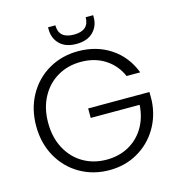

<svg xmlns="http://www.w3.org/2000/svg" viewBox="-127 -996 1035 1114"><g transform="rotate(-15 391.0 -439.5)"><path d="M630 -495Q600 -564 538.5 -603.5Q477 -643 394 -643Q316 -643 254 -607Q192 -571 156 -504.5Q120 -438 120 -350Q120 -262 156 -195Q192 -128 254 -92Q316 -56 394 -56Q467 -56 525.5 -87.5Q584 -119 619.5 -177.5Q655 -236 660 -314H366V-371H734V-320Q729 -228 684 -153.5Q639 -79 563.5 -36Q488 7 394 7Q297 7 218 -38.5Q139 -84 93.5 -165.5Q48 -247 48 -350Q48 -453 93.5 -534.5Q139 -616 218 -661.5Q297 -707 394 -707Q506 -707 590 -651Q674 -595 712 -495ZM534 -873Q534 -820 498.5 -785Q463 -750 398 -750Q333 -750 298 -785Q263 -820 263 -873V-886H307Q307 -806 398 -806Q489 -806 489 -886H534Z"/></g></svg>

Font: Poppins-Tabular Light
Style: Regular
Weight: 300
Designer: Ninad Kale (Devanagari), Jonny Pinhorn (Latin)
Foundry: Indian Type Foundry
Version: Version 4.004